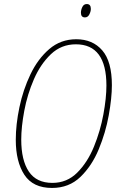

<svg xmlns="http://www.w3.org/2000/svg" viewBox="-20 -919 598 949"><path d="M429 -875Q429 -899 409 -899Q394 -899 387 -884.5Q380 -870 380 -856Q380 -833 400 -833Q414 -833 421.5 -847.5Q429 -862 429 -875ZM533 -498Q533 -615 485.5 -670Q438 -725 357 -725Q280 -725 223.5 -676.5Q167 -628 130.5 -551.5Q94 -475 76 -389Q58 -303 58 -228Q58 -120 100.5 -55Q143 10 237 10Q321 10 377.5 -44.5Q434 -99 468 -181Q502 -263 517.5 -349Q533 -435 533 -498ZM85 -229Q85 -291 100 -371.5Q115 -452 147.5 -527Q180 -602 231.5 -651Q283 -700 355 -700Q506 -700 506 -496Q506 -435 491 -353.5Q476 -272 444.5 -194.5Q413 -117 362 -66Q311 -15 239 -15Q160 -15 122.5 -71Q85 -127 85 -229Z"/></svg>

Font: Noto Sans Display SemiCondensed Thin
Style: Italic
Weight: 250
Width: 4
Designer: Monotype Design team
Foundry: Monotype Imaging Inc.
Version: 1.000